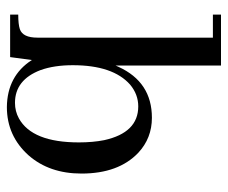

<svg xmlns="http://www.w3.org/2000/svg" viewBox="-74 -602 685 578"><g transform="rotate(90 269.0 -312.5)"><path d="M301.8 9.8Q388.7 9.8 447.3 -55.7Q502 -118.2 502 -214.8Q502 -326.2 439.5 -385.7Q395.5 -426.8 334 -426.8Q226.6 -426.8 180.7 -326.2Q178.7 -321.3 176.8 -317.4V-634.8H23.4V-610.4H92.8V-82Q92.8 -38.1 67.4 -29.3Q52.7 -24.4 23.4 -24.4V0H151.4L160.2 -65.4Q208 8.8 301.8 9.8ZM299.8 -385.7Q378.9 -385.7 401.4 -283.2Q408.2 -249 408.2 -207Q408.2 -66.4 335.9 -26.4Q314.5 -14.6 289.1 -14.6Q219.7 -14.6 190.4 -91.8Q175.8 -132.8 175.8 -188.5Q175.8 -309.6 234.4 -361.3Q263.7 -385.7 299.8 -385.7Z"/></g></svg>

Font: Abhaya Libre Medium
Style: Regular
Weight: 500
Designer: Pushpananda Ekanayake, Sol Matas, Pathum Egodawatta
Foundry: Mooniak
Version: Version 1.050 ; ttfautohint (v1.6)